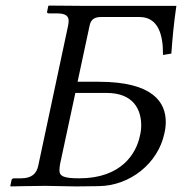

<svg xmlns="http://www.w3.org/2000/svg" viewBox="-20 -666 652 688"><path d="M569 -188C572 -200 574 -214 574 -229C574 -298 530 -373 334 -373H258L301 -574C306 -598 320 -605 343 -605H480C548 -605 564 -539 564 -475V-469L594 -474C598 -530 603 -584 612 -645H276L157 -646L153 -645L149 -625C148 -623 148 -618 155 -618H184C216 -618 226 -608 226 -591C226 -586 225 -580 224 -574L117 -72C111 -44 94 -27 55 -27H30C25 -27 21 -24 21 -19L17 0L18 2C18 2 108 0 142 0L253 2L333 1C447 0 547 -82 569 -188ZM250 -333H362C460 -333 486 -271 486 -217C486 -203 484 -189 481 -178C468 -116 415 -27 264 -27C207 -27 193 -35 193 -56C193 -62 194 -69 195 -77Z"/></svg>

Font: Libertinus Serif
Style: Italic
Weight: 400
Italic angle: -12°
Designer: Philipp H. Poll, Khaled Hosny
Foundry: Caleb Maclennan
Version: Version 7.050;RELEASE